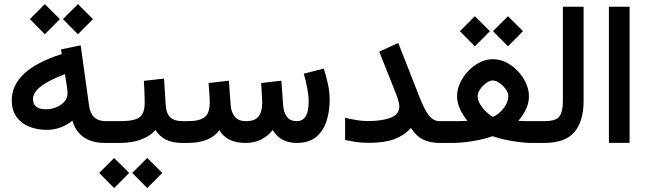

<svg xmlns="http://www.w3.org/2000/svg" viewBox="-20 -705 3188 947"><path d="M290.5 -610.8 364.3 -684.6 438.5 -610.8 364.3 -536.1ZM127.4 -610.8 201.2 -684.6 275.4 -610.8 201.2 -536.1ZM38.1 -210.9Q38.1 -359.9 284.7 -438.5L280.8 -461.4L377.9 -481.4L419.4 -183.6Q429.7 -107.4 501.5 -107.4H516.6V0H499.5Q433.1 0 392.8 -28.3Q352.5 -56.6 337.4 -109.9Q279.8 -64.5 210.4 -64.5Q164.6 -64.5 125.2 -79.8Q85.9 -95.2 62 -127.7Q38.1 -160.2 38.1 -210.9ZM300.3 -339.4Q219.2 -308.6 180.9 -278.3Q142.6 -248 142.6 -216.8Q142.6 -166 207.5 -166Q233.4 -166 257.6 -176Q281.7 -186 297.4 -203.6Q313 -221.2 313 -245.1Q313 -258.8 311 -271.5Z M891.1 0H879.4Q830.6 0 798.6 -16.1Q766.6 -32.2 746.6 -64Q718.8 -31.7 673.6 -15.9Q628.4 0 569.8 0H497.1V-107.4H570.8Q642.1 -107.4 667.7 -126Q693.4 -144.5 693.8 -198.7Q693.8 -224.6 692.4 -252.7Q690.9 -280.8 689.5 -306.2L789.1 -317.4L797.4 -186.5Q799.8 -145.5 819.6 -126.5Q839.4 -107.4 880.4 -107.4H891.1ZM632.3 147.9 706.1 74.2 780.3 147.9 706.1 222.7ZM469.2 147.9 543 74.2 617.2 147.9 543 222.7Z M1444.3 -107.4Q1471.7 -107.4 1487.1 -130.1Q1502.4 -152.8 1502.4 -206.1Q1502.4 -231.9 1495.8 -268.3Q1489.3 -304.7 1478.5 -341.8L1577.1 -366.7Q1589.4 -328.1 1597.7 -289.6Q1606 -251 1606 -213.4Q1606 -156.7 1590.6 -108.2Q1575.2 -59.6 1539.8 -30Q1504.4 -0.5 1444.8 0Q1362.8 0 1325.2 -63.5Q1273.4 0 1191.9 0Q1098.6 0 1062 -63Q1016.6 0 905.3 0H871.6V-107.4H906.2Q963.4 -107.4 989 -126.7Q1014.6 -146 1014.6 -199.7Q1014.6 -211.4 1012.9 -238.8Q1011.2 -266.1 1008.8 -295.4L1108.9 -307.1L1117.7 -186.5Q1120.1 -150.4 1138.7 -128.9Q1157.2 -107.4 1192.9 -107.4Q1236.8 -107.4 1255.1 -130.1Q1273.4 -152.8 1273.4 -199.7Q1273.4 -210.4 1271.7 -238Q1270 -265.6 1268.1 -295.4L1367.7 -307.1L1376.5 -186.5Q1378.9 -150.9 1395 -129.2Q1411.1 -107.4 1444.3 -107.4Z M1682.1 -124Q1711.4 -117.2 1739.7 -112.5Q1768.1 -107.9 1793.9 -107.9Q1864.7 -107.9 1907.2 -124.5Q1949.7 -141.1 1949.7 -180.7Q1949.7 -192.4 1943.8 -211.9Q1938 -231.4 1932.6 -243.7L1850.6 -450.2L1944.3 -493.2L2049.8 -224.1Q2073.7 -163.1 2095.7 -135.3Q2117.7 -107.4 2148.4 -107.4H2168.9V0H2148.4Q2102.1 0 2067.6 -16.4Q2033.2 -32.7 2007.3 -73.7Q1973.6 -37.1 1925 -18.8Q1876.5 -0.5 1801.3 -0.5Q1764.6 -0.5 1736.6 -4.6Q1708.5 -8.8 1682.1 -14.6Z M2411.6 -551.3 2485.4 -625 2559.6 -551.3 2485.4 -476.6ZM2248.5 -551.3 2322.3 -625 2396.5 -551.3 2322.3 -476.6ZM2536.6 -108.9Q2556.2 -107.9 2570.8 -107.7Q2585.4 -107.4 2597.7 -107.4H2643.6V0H2598.6Q2577.6 0 2545.9 -3.7Q2514.2 -7.3 2478.3 -14.6Q2442.4 -22 2409.7 -33.2Q2376.5 -21.5 2339.8 -14.2Q2303.2 -6.8 2270.3 -3.4Q2237.3 0 2214.8 0H2149.4V-107.4H2215.3Q2231 -107.4 2246.6 -107.7Q2262.2 -107.9 2285.6 -108.9Q2262.7 -137.2 2248.5 -168Q2234.4 -198.7 2234.4 -231.4Q2234.4 -263.2 2249 -295.2Q2263.7 -327.1 2288.6 -353.8Q2313.5 -380.4 2345 -396.7Q2376.5 -413.1 2410.2 -413.1Q2445.3 -413.1 2477.3 -397Q2509.3 -380.9 2534.4 -354Q2559.6 -327.1 2574.2 -294.9Q2588.9 -262.7 2588.9 -230.5Q2588.9 -197.8 2574.5 -167.2Q2560.1 -136.7 2536.6 -108.9ZM2410.2 -308.1Q2395.5 -308.1 2378.2 -295.7Q2360.8 -283.2 2348.4 -265.1Q2335.9 -247.1 2335.9 -229.5Q2335.9 -210.9 2347.9 -190.9Q2359.9 -170.9 2377.4 -154.1Q2395 -137.2 2411.6 -128.4Q2440.9 -141.6 2464.1 -171.1Q2487.3 -200.7 2487.3 -230.5Q2487.3 -247.1 2474.4 -265.1Q2461.4 -283.2 2443.4 -295.7Q2425.3 -308.1 2410.2 -308.1Z M2624 0V-107.4H2663.6Q2723.1 -107.4 2739.7 -131.3Q2756.3 -155.3 2756.3 -206.5V-671.9H2858.4V-207Q2858.4 -106.9 2813 -53.5Q2767.6 0 2663.1 0Z M2983.4 -671.9H3085.4V-0.5H2983.4Z"/></svg>

Font: Vazir Medium FD
Style: Medium-FD
Weight: 500
Designer: Saber Rastikerdar
Foundry: Saber Rastikerdar
Version: Version 30.0.0